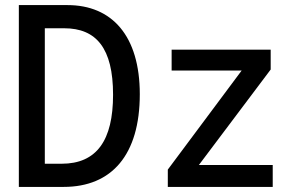

<svg xmlns="http://www.w3.org/2000/svg" viewBox="-20 -734 1167 754"><path d="M54 0H230C419 0 529 -126 529 -364C529 -593 420 -714 245 -714H54ZM222 -91H156V-623H232C358 -623 424 -545 424 -362C424 -183 360 -91 222 -91ZM639 0H1051V-86H761L1043 -461V-539H654V-457H929L639 -68Z"/></svg>

Font: Noto Sans Mono SemiCondensed Medium
Style: Regular
Weight: 500
Width: 4
Designer: Monotype Design Team
Foundry: Monotype Imaging Inc.
Version: Version 2.014